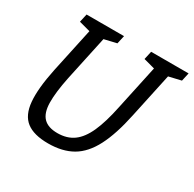

<svg xmlns="http://www.w3.org/2000/svg" viewBox="-149 -825 1000 990"><g transform="rotate(30 351.0 -329.5)"><path d="M560.7 -336Q534.7 -212 495.4 -136Q456.2 -60 397.8 -26Q339.3 8 254 8Q168.7 8 124.8 -26Q80.8 -60 74.1 -136Q67.3 -212 93.3 -336H176.3Q156.3 -239 157.4 -178.6Q158.5 -118.2 186 -90.1Q213.5 -62 269.2 -62Q325.8 -62 364.7 -90.1Q403.5 -118.2 430.6 -178.6Q457.7 -239 477.7 -336ZM548.7 -667H631.7L560.7 -336H477.7ZM176.3 -336H93.3L164.3 -667H247.3ZM94.3 -667H174.3L163.8 -596.2L83.3 -617.8ZM478.7 -667H558.7L548.2 -596.2L467.7 -617.8ZM592.2 -594.7 621.7 -667H701.7L690.7 -617.8ZM207.8 -594.7 237.3 -667H317.3L306.3 -617.8Z"/></g></svg>

Font: Epunda Slab Light
Style: Italic
Weight: 300
Italic angle: -12°
Designer: Simon Atzbach
Foundry: typofactur
Version: Version 1.102